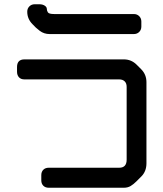

<svg xmlns="http://www.w3.org/2000/svg" viewBox="-20 -780 768 902"><path d="M174 67Q174 83 183.5 92.5Q193 102 209 102H562Q580 102 593.5 94Q607 86 621 72L644 49Q668 25 668 -13V-394Q668 -430 643 -455L622 -476Q597 -501 562 -501H95Q60 -501 60 -465V-443Q60 -427 69 -417Q78 -407 95 -407H540Q556 -407 565.5 -398Q575 -389 575 -372V-30Q575 8 540 8H209Q193 8 183.5 17.5Q174 27 174 43ZM133 -666Q147 -650 167 -635Q187 -620 213 -620H609Q624 -620 634 -630Q644 -640 644 -655V-679Q644 -694 634 -704Q624 -714 609 -714H235Q210 -714 205 -722Q200 -730 200 -738Q200 -747 190 -753.5Q180 -760 165 -760H143Q128 -760 118 -750Q108 -740 108 -725Q108 -691 133 -666Z"/></svg>

Font: WD-XL Lubrifont TC
Style: Regular
Weight: 400
Designer: [WD-XL Lubrifont] Copyright 2020-2022 (c) NightFurySL2001, Skr-ZERO; [ZCOOL QingKe HuangYou] Copyright 2018-2022 (c) The
Version: Version 2.001;hotconv 1.1.1;makeotfexe 2.6.0